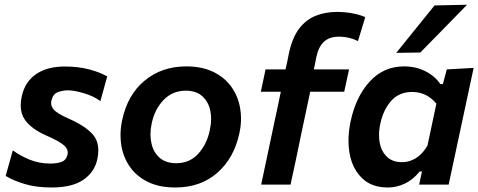

<svg xmlns="http://www.w3.org/2000/svg" viewBox="-20 -798 2068 830"><path d="M203 12.5Q136.5 12.5 86.8 -2.5Q37 -17.5 4.5 -37.5L35.5 -148Q66.5 -125 107.8 -108Q149 -91 197.5 -91Q225.5 -91 245.2 -97.8Q265 -104.5 271.5 -128Q273 -133.5 273 -138.5Q273 -155 257.5 -169Q237.5 -187 179.5 -212.5Q114 -241.5 87.5 -280.5Q69.5 -306.5 69.5 -342.5Q69.5 -360.5 74 -381Q87.5 -444 135.5 -477.2Q183.5 -510.5 260 -510.5Q319 -510.5 366.5 -497.8Q414 -485 443.5 -467.5L414 -361Q384 -383 342.2 -395.2Q300.5 -407.5 273 -407.5Q250.5 -407.5 229.8 -399.5Q209 -391.5 202.5 -364Q201 -358.5 201 -353Q201 -338.5 211 -326Q224.5 -308.5 275 -286Q348 -254.5 381.5 -216.5Q405 -189 405 -147.5Q405 -130.5 401 -111Q389.5 -55 341 -21.2Q292.5 12.5 203 12.5Z M738 12.5Q668.5 12.5 619.5 -11.5Q570.5 -35.5 541.8 -76.5Q513 -117.5 504.5 -169Q501 -191 501 -213.5Q501 -244 507.5 -276Q530.5 -387.5 605 -449.2Q679.5 -511 785 -511Q852.5 -511 901.5 -487.5Q950.5 -464 979.8 -423.2Q1009 -382.5 1018 -331Q1022 -308.5 1022 -285.5Q1022 -255 1015 -223Q992.5 -115.5 920 -51.5Q847.5 12.5 738 12.5ZM742 -92.5Q800.5 -92.5 837.8 -134.2Q875 -176 887 -235.5Q892.5 -261 892.5 -284.5Q892.5 -303 889 -320.5Q880.5 -359 854 -382.5Q827.5 -406 783.5 -406Q725.5 -406 686.8 -365.5Q648 -325 635.5 -263Q630.5 -239.5 630.5 -217.5Q630.5 -197.5 634.5 -179.5Q642.5 -140.5 669.5 -116.5Q696.5 -92.5 742 -92.5Z M1109 0Q1120.5 -54 1131.2 -104.5Q1142 -155 1155 -217L1165.5 -267Q1172 -296.5 1179.2 -330.8Q1186.5 -365 1194 -401.5H1107.5L1128 -498H1214.5Q1218.5 -515.5 1222 -533Q1225.5 -550.5 1229 -567.5Q1243.5 -636 1273.8 -675Q1304 -714 1345.8 -730.2Q1387.5 -746.5 1436.5 -746.5Q1470 -746.5 1502.8 -740.5Q1535.5 -734.5 1559 -724L1527.5 -620.5Q1488.5 -639.5 1446.5 -639.5Q1403.5 -639.5 1380 -617.2Q1356.5 -595 1347.5 -551.5Q1345 -539.5 1342 -523Q1338.5 -506.5 1336.5 -498H1489L1468 -401.5H1321L1282 -217.5Q1269 -154.5 1258.5 -104.5Q1247.5 -54 1236 0Z M1657 12.5Q1586.5 12.5 1545.5 -27.5Q1486.5 -84 1486.5 -190.5Q1486.5 -229.5 1495.5 -272.5Q1518 -379.5 1578 -445.2Q1638 -511 1727 -511Q1777.5 -511 1819 -490Q1860.5 -469 1883.5 -434.5H1894.5L1911.5 -498L2027.5 -504.5L1919.5 0H1792L1804 -56.5H1794Q1765 -20.5 1729.5 -4Q1694 12.5 1657 12.5ZM1717.5 -97Q1729 -97 1739 -99Q1794 -110 1828 -169L1866.5 -350Q1824 -400.5 1762 -400.5Q1704.5 -400.5 1670.2 -361Q1636 -321.5 1624 -262.5Q1618.5 -238 1618.5 -215Q1618.5 -153 1652.5 -120.5Q1676.5 -97 1717.5 -97ZM1693 -569.5Q1734.5 -621 1776 -672.5Q1817 -723 1858.5 -774.5L1999 -777.5Q1947 -724 1896.5 -672.5Q1846 -621 1797 -571Z"/></svg>

Font: Heraclito SemiBold
Style: Italic
Weight: 600
Italic angle: -12°
Designer: Kostas Bartsokas (font) & Cristiano Sobral (main changes)
Foundry: Kostas Bartsokas (font) & Cristiano Sobral (main changes)
Version: Version 1.00;July 8, 2020;FontCreator 13.0.0.2655 64-bit